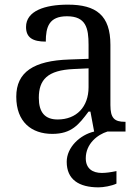

<svg xmlns="http://www.w3.org/2000/svg" viewBox="-20 -566 603 826"><path d="M205 10C288 10 319 -30 361 -86H369L385 0C324 14 267 68 267 130C267 206 319 240 404 240C425 240 460 234 481 224V170C457 175 436 178 418 178C378 178 349 159 349 115C349 52 400 13 442 0H520V-42H517C472 -42 455 -58 455 -114V-373C455 -500 394 -546 272 -546C173 -546 92 -519 92 -450C92 -404 121 -387 177 -387C177 -450 191 -496 268 -496C350 -496 361 -445 361 -373V-313L278 -310C125 -305 50 -256 50 -150C50 -41 116 10 205 10ZM228 -52C173 -52 147 -83 147 -145C147 -223 184 -264 297 -269L361 -272V-191C361 -106 309 -52 228 -52Z"/></svg>

Font: Noto Serif Balinese
Style: Regular
Weight: 400
Designer: Monotype Design Team
Foundry: Monotype Imaging Inc.
Version: Version 2.005